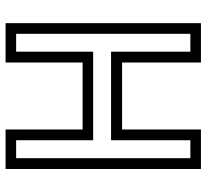

<svg xmlns="http://www.w3.org/2000/svg" viewBox="-46 -694 740 688"><g transform="rotate(-90 324.0 -350.0)"><path d="M62.5 0V-700H204V-424H444V-700H585V0H444V-282.5H204V0ZM101.2 -37.8H165.5V-322H482.8V-37.8H546.8V-662.2H482.8V-386.2H165.5V-662.2H101.2Z"/></g></svg>

Font: Tourney Thin
Style: Regular
Weight: 100
Designer: Tyler Finck
Foundry: Etcetera Type Co
Version: Version 1.015